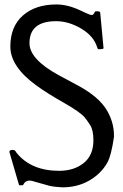

<svg xmlns="http://www.w3.org/2000/svg" viewBox="-20 -822 544 852"><path d="M169.4 -5.9Q154.8 -9.3 137.2 -14.9Q119.6 -20.5 114.7 -20.5H108.9Q91.8 -20.5 82.5 -1Q82 0 81.5 0H67.4Q64.5 0 64 -2.4L22 -146.5Q19.5 -156.7 36.6 -156.7Q43.5 -156.7 45.9 -154.1Q48.3 -151.4 49.3 -150.4Q50.3 -149.4 53.7 -143.6Q118.2 -64 242.7 -64Q308.1 -64 351.3 -98.4Q394.5 -132.8 394.5 -199.7Q394.5 -244.6 380.1 -266.8Q365.7 -289.1 356.4 -300.3Q336.9 -324.2 262.9 -366.2Q189 -408.2 143.1 -441.4Q25.9 -525.9 25.9 -615.2Q25.9 -704.6 81.8 -753.4Q137.7 -802.2 230 -802.2Q281.7 -802.2 339.4 -774.4Q366.7 -761.2 379.4 -756.8Q392.1 -752.4 397 -762Q401.9 -771.5 402.8 -771.5Q424.8 -773.9 424.8 -764.6L439.5 -607.9Q439.5 -603.5 417 -603.5Q413.6 -603.5 411.1 -612.3Q396 -662.1 340.3 -695.1Q284.7 -728 229 -728Q110.8 -728 110.8 -630.4Q110.8 -559.6 238.8 -489.3L331.5 -439.5Q417 -392.1 451.4 -337.2Q485.8 -282.2 485.8 -219.7V-214.8Q473.6 -130.9 456.5 -100.6Q428.2 -50.8 376 -20.8Q323.7 9.3 257.3 9.3Q220.7 7.8 197.3 2Z"/></svg>

Font: Della Respira
Style: Regular
Weight: 500
Version: Version 0.201